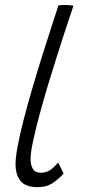

<svg xmlns="http://www.w3.org/2000/svg" viewBox="-20 -736 362 772"><path d="M235.5 -38Q220.5 -20.5 194.8 -2Q169 16.5 131.5 16.5Q83 16.5 62.8 -8.2Q42.5 -33 42.5 -76Q42.5 -104.5 51.8 -152.5Q61 -200.5 76.5 -260.2Q92 -320 111 -384.5Q130 -449 149.5 -511Q169 -573 186.2 -625.8Q203.5 -678.5 215 -714.5Q230.5 -716 242 -716Q259 -716 275.5 -713Q264 -679.5 247 -628Q230 -576.5 210.5 -515.2Q191 -454 172 -390.8Q153 -327.5 137.5 -269.5Q122 -211.5 112.5 -166.5Q103 -121.5 103 -97.5Q103 -72.5 112 -57Q121 -41.5 144 -41.5Q166 -41.5 182.8 -53Q199.5 -64.5 213 -82.5Q215.5 -79 220.5 -69.5Q225.5 -60 230 -50.5Q234.5 -41 235.5 -38Z"/></svg>

Font: Grandstander ExtraLight
Style: Italic
Weight: 200
Italic angle: -15°
Designer: Tyler Finck
Foundry: Etcetera Type Co
Version: Version 1.200; ttfautohint (v1.8.3)